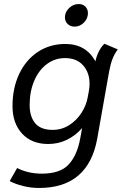

<svg xmlns="http://www.w3.org/2000/svg" viewBox="-20 -714 608 952"><path d="M28 184 65 119Q89 132 120.5 139.5Q152 147 187 147Q279 147 321 101Q363 55 378 -29L387 -79Q355 -42 312 -21Q269 0 219 0Q137 0 89.5 -51.5Q42 -103 42 -188Q42 -277 75 -347Q108 -417 167.5 -456.5Q227 -496 304 -496Q406 -496 453 -410Q459 -438 471.5 -461.5Q484 -485 498 -497L564 -469Q547 -446 537.5 -421Q528 -396 521 -359L462 -26Q440 95 368 156.5Q296 218 174 218Q133 218 95 208.5Q57 199 28 184ZM415 -232 421 -265Q424 -282 424 -299Q424 -354 392 -390Q360 -426 302 -426Q252 -426 212 -396Q172 -366 149.5 -313Q127 -260 127 -193Q127 -136 154.5 -103Q182 -70 241 -70Q286 -70 323 -93.5Q360 -117 384 -154.5Q408 -192 415 -232ZM302 -628Q302 -654 322.5 -674Q343 -694 370 -694Q391 -694 403.5 -681Q416 -668 416 -649Q416 -622 396 -602Q376 -582 350 -582Q329 -582 315.5 -595Q302 -608 302 -628Z"/></svg>

Font: Niramit
Style: Italic
Weight: 400
Italic angle: -10°
Version: Version 1.000; ttfautohint (v1.6)